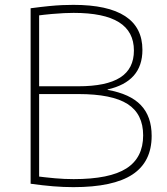

<svg xmlns="http://www.w3.org/2000/svg" viewBox="-20 -760 687 790"><path d="M282 10Q241 10 198.5 6.5Q156 3 106 -4V-726Q151 -732 182 -735Q213 -738 236.5 -739Q260 -740 282 -740Q424 -740 495 -693.5Q566 -647 566 -555Q566 -489 530 -448.5Q494 -408 423 -392V-390Q515 -374 559.5 -327.5Q604 -281 604 -201Q604 -94 525 -42Q446 10 282 10ZM120 -36Q167 -30 206 -26.5Q245 -23 283 -23Q431 -23 500 -67Q569 -111 569 -203Q569 -291 505 -332Q441 -373 302 -373H123V-405H302Q418 -405 474.5 -441Q531 -477 531 -552Q531 -630 469.5 -668.5Q408 -707 283 -707Q264 -707 243.5 -706Q223 -705 193.5 -702.5Q164 -700 119 -694L141 -716V-14Z"/></svg>

Font: M PLUS 2 ExtraLight
Style: Regular
Weight: 250
Designer: Coji Morishita
Foundry: UNDERFOREST DESIGN
Version: Version 1.001